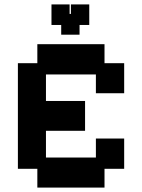

<svg xmlns="http://www.w3.org/2000/svg" viewBox="-20 -838 643 869"><path d="M149 11V-74H61V-552H149V-638H453V-552H542V-416H414V-501H188V-381H365V-246H188V-125H414V-211H542V-74H453V11ZM257 -681V-725H213V-818H295V-775H301V-818H384V-725H340V-681Z"/></svg>

Font: Pixelify Sans
Style: Bold
Weight: 700
Designer: Stefie Justprince
Foundry: Typecalism Foundryline
Version: Version 1.000